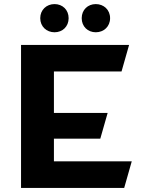

<svg xmlns="http://www.w3.org/2000/svg" viewBox="-20 -920 711 940"><path d="M247 -762C286 -762 316 -790 316 -831C316 -872 286 -900 247 -900C208 -900 177 -872 177 -831C177 -790 208 -762 247 -762ZM449 -762C488 -762 519 -790 519 -831C519 -872 488 -900 449 -900C410 -900 380 -872 380 -831C380 -790 410 -762 449 -762ZM244 -130V-241H471L507 -367H244V-570H575L612 -700H83V0H588L625 -130Z"/></svg>

Font: Talent SemiBold
Style: Bold
Weight: 700
Designer: Mike Powis
Version: Version 1.001;hotconv 1.0.109;makeotfexe 2.5.65596